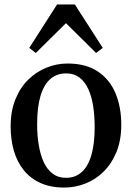

<svg xmlns="http://www.w3.org/2000/svg" viewBox="-20 -835 594 866"><path d="M28 -264.5Q28 -334 49.5 -387Q71 -440 107.5 -475.8Q144 -511.5 190 -530Q236 -548.5 284.5 -548.5Q368 -548.5 421.8 -512.2Q475.5 -476 501.2 -413.8Q527 -351.5 527 -272.5Q527 -203 505.5 -150Q484 -97 447.5 -61Q411 -25 365 -7Q319 11 270.5 11Q208 11 162.2 -9.8Q116.5 -30.5 86.8 -67.8Q57 -105 42.5 -155.2Q28 -205.5 28 -264.5ZM278 -33Q319.5 -33 348.2 -58.5Q377 -84 392 -134.8Q407 -185.5 407 -262.5Q407 -312.5 400.2 -356.2Q393.5 -400 378.2 -433.2Q363 -466.5 338.5 -485.2Q314 -504 278.5 -504Q236.5 -504 207.2 -478.8Q178 -453.5 162.8 -402.8Q147.5 -352 147.5 -275Q147.5 -224.5 154.8 -180.8Q162 -137 177.2 -103.8Q192.5 -70.5 217.5 -51.8Q242.5 -33 278 -33ZM141.5 -596 112 -619 237.5 -815H317.5L443.5 -619L413.5 -596L277.5 -730.5Z"/></svg>

Font: Merriweather 72pt Medium
Style: Regular
Weight: 500
Version: Version 2.100